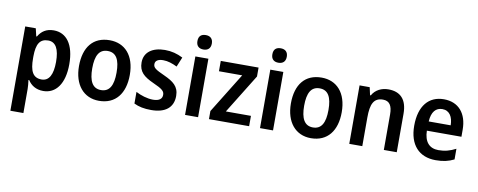

<svg xmlns="http://www.w3.org/2000/svg" viewBox="-77 -1134 4374 1756"><g transform="rotate(10 2109.5 -256.0)"><path d="M337 -553C268 -553 224 -522 194 -471H188L171 -543H73V240H194V17C194 -6 191 -37 187 -66H194C222 -22 268 10 337 10C453 10 530 -90 530 -272C530 -456 455 -553 337 -553ZM303 -453C374 -453 407 -390 407 -272C407 -156 374 -91 304 -91C222 -91 194 -151 194 -269V-288C195 -400 225 -453 303 -453Z M1092 -272C1092 -453 997 -553 857 -553C704 -553 620 -448 620 -272C620 -99 711 10 854 10C1008 10 1092 -100 1092 -272ZM743 -272C743 -391 777 -453 856 -453C935 -453 969 -391 969 -272C969 -153 935 -90 856 -90C777 -90 743 -154 743 -272Z M1543 -156C1543 -245 1489 -283 1404 -322C1317 -361 1296 -376 1296 -409C1296 -440 1322 -458 1370 -458C1414 -458 1457 -443 1500 -422L1537 -512C1484 -539 1431 -553 1370 -553C1254 -553 1178 -499 1178 -404C1178 -317 1226 -278 1316 -237C1407 -197 1424 -178 1424 -145C1424 -109 1398 -86 1339 -86C1286 -86 1224 -106 1179 -130V-22C1224 0 1273 10 1339 10C1470 10 1543 -48 1543 -156Z M1714 -752C1674 -752 1647 -733 1647 -685C1647 -638 1675 -618 1714 -618C1753 -618 1781 -638 1781 -685C1781 -732 1753 -752 1714 -752ZM1774 -543H1653V0H1774Z M2248 0V-96H2015L2240 -460V-543H1889V-447H2105L1875 -75V0Z M2410 -752C2370 -752 2343 -733 2343 -685C2343 -638 2371 -618 2410 -618C2449 -618 2477 -638 2477 -685C2477 -732 2449 -752 2410 -752ZM2470 -543H2349V0H2470Z M3060 -272C3060 -453 2965 -553 2825 -553C2672 -553 2588 -448 2588 -272C2588 -99 2679 10 2822 10C2976 10 3060 -100 3060 -272ZM2711 -272C2711 -391 2745 -453 2824 -453C2903 -453 2937 -391 2937 -272C2937 -153 2903 -90 2824 -90C2745 -90 2711 -154 2711 -272Z M3445 -553C3383 -553 3325 -526 3295 -471H3288L3272 -543H3178V0H3299V-266C3299 -391 3326 -452 3413 -452C3473 -452 3499 -410 3499 -330V0H3619V-357C3619 -491 3555 -553 3445 -553Z M3961 -552C3821 -552 3734 -452 3734 -267C3734 -89 3827 10 3981 10C4051 10 4101 -2 4151 -27V-126C4097 -98 4050 -85 3990 -85C3905 -85 3858 -140 3856 -242H4177V-307C4177 -458 4097 -552 3961 -552ZM3962 -461C4029 -461 4061 -406 4062 -328H3858C3863 -418 3902 -461 3962 -461Z"/></g></svg>

Font: Noto Sans Ethiopic SemiCondensed SemiBold
Style: Regular
Weight: 600
Width: 4
Designer: Monotype Design Team
Foundry: Monotype Imaging Inc.
Version: Version 2.102